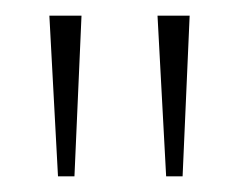

<svg xmlns="http://www.w3.org/2000/svg" viewBox="-20 -734 305 245"><path d="M54 -509 43 -714H84L75 -509ZM192 -509 181 -714H222L213 -509Z"/></svg>

Font: Noto Serif Georgian SemiCondensed Thin
Style: Regular
Weight: 100
Width: 4
Designer: Monotype Design Team, Akaki Razmadze
Foundry: Google LLC
Version: Version 2.003; ttfautohint (v1.8.4.7-5d5b)